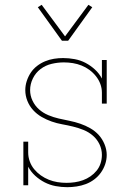

<svg xmlns="http://www.w3.org/2000/svg" viewBox="-20 -769 540 797"><path d="M259 8Q235 8 211 3.5Q187 -1 165.5 -12Q144 -23 126 -39.5Q108 -56 97 -77V0H77V-181H97V-136Q97 -117 103.5 -99Q110 -81 122 -66.5Q134 -52 149.5 -41Q165 -30 182.5 -23Q200 -16 218.5 -13Q237 -10 256 -10Q273 -10 290.5 -12.5Q308 -15 324.5 -21Q341 -27 355.5 -37Q370 -47 381 -60.5Q392 -74 397.5 -91Q403 -108 403 -126Q403 -149 393 -170Q383 -191 365.5 -206Q348 -221 327 -229.5Q306 -238 283.5 -243.5Q261 -249 238.5 -253Q216 -257 194.5 -264.5Q173 -272 153 -283.5Q133 -295 117.5 -312Q102 -329 93.5 -350.5Q85 -372 85 -395Q85 -414 91 -432.5Q97 -451 107.5 -467Q118 -483 133.5 -495Q149 -507 167 -514.5Q185 -522 204 -525Q223 -528 242 -528Q266 -528 290 -523.5Q314 -519 335 -508Q356 -497 374 -480.5Q392 -464 403 -443V-520H423V-339H403V-384Q403 -403 396.5 -420.5Q390 -438 378 -453Q366 -468 351 -479Q336 -490 318.5 -497Q301 -504 282.5 -507Q264 -510 245 -510Q220 -510 194.5 -504Q169 -498 148.5 -482.5Q128 -467 116.5 -443.5Q105 -420 105 -395Q105 -372 115 -351Q125 -330 142 -315Q159 -300 180.5 -291Q202 -282 224 -277Q246 -272 268.5 -267.5Q291 -263 313 -255.5Q335 -248 355 -236.5Q375 -225 390 -208.5Q405 -192 414 -170Q423 -148 423 -126Q423 -106 416.5 -87Q410 -68 398.5 -52Q387 -36 371 -24Q355 -12 336.5 -5Q318 2 298 5Q278 8 259 8ZM237 -600 137 -739 153 -749 250 -618 347 -749 363 -739 263 -600Z"/></svg>

Font: Iosevka Curly Slab Thin
Style: Regular
Weight: 100
Monospace: yes
Designer: Belleve Invis
Foundry: Belleve Invis
Version: Version 22.1.2; ttfautohint (v1.8.4)